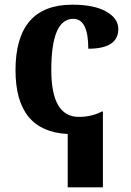

<svg xmlns="http://www.w3.org/2000/svg" viewBox="-20 -569 567 828"><path d="M423.8 238.8H272V8.8Q46.9 -2 46.9 -266.1Q46.9 -548.8 292 -548.8Q385.7 -548.8 438 -519.3Q490.2 -489.7 490.2 -443.8Q490.2 -358.9 360.8 -358.9Q360.8 -487.8 295.9 -487.8Q201.2 -487.8 201.2 -267.1Q201.2 -64.9 319.8 -64.9Q375.5 -64.9 418.9 -87.9H423.8Z"/></svg>

Font: Droids
Style: b
Weight: 700
Foundry: Ascender Corporation
Version: Version 1.00 build 113